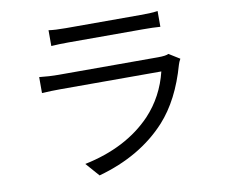

<svg xmlns="http://www.w3.org/2000/svg" viewBox="-84 -849 1168 994"><g transform="rotate(-10 500.0 -352.0)"><path d="M821.3 -516.6 877.9 -481.4Q869.1 -465.8 865.2 -452.1Q815.4 -274.4 718.8 -168Q584 -20.5 361.3 41L298.8 -30.3Q520.5 -76.2 651.4 -212.9Q738.3 -305.7 769.5 -433.6H239.3Q194.3 -433.6 141.6 -430.7V-514.6Q195.3 -508.8 239.3 -508.8H765.6Q806.6 -508.8 821.3 -516.6ZM231.4 -662.1V-745.1Q264.6 -740.2 321.3 -740.2H713.9Q774.4 -740.2 804.7 -745.1V-662.1Q767.6 -665 712.9 -665H321.3Q272.5 -665 231.4 -662.1Z"/></g></svg>

Font: GenYoGothic TW TTF Regular
Style: Regular
Weight: 400
Version: Version 1.300